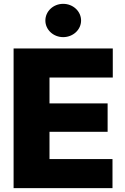

<svg xmlns="http://www.w3.org/2000/svg" viewBox="-20 -980 652 1000"><path d="M50.8 0H565.9V-151.4H237.8V-293.5H540.5V-441.4H237.8V-576.2H567.4V-727.5H50.8ZM309.1 -786.6C360.4 -786.6 402.3 -825.2 402.3 -873C402.3 -921.4 360.4 -960 309.1 -960C257.8 -960 216.3 -921.4 216.3 -873C216.3 -825.2 257.8 -786.6 309.1 -786.6Z"/></svg>

Font: Raveo ExtraBold
Style: Regular
Weight: 800
Designer: Jakub Foglar, Rasmus Andersson (Inter)
Foundry: Jakubfoglar.com
Version: Version 1.100;Glyphs 3.2.3 (3260)